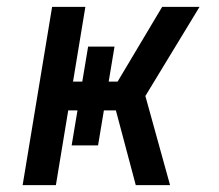

<svg xmlns="http://www.w3.org/2000/svg" viewBox="-20 -540 640 560"><path d="M46 0 132 -520H229L193 -302H220L237 -404H314L297 -302H323L453 -520H562L404 -260L476 0H376L318 -218H283L266 -116H189L206 -218H179L143 0Z"/></svg>

Font: Iosevka SmBd Ex Obl
Style: Regular
Weight: 600
Width: 7
Italic angle: -9°
Monospace: yes
Designer: Belleve Invis
Foundry: Belleve Invis
Version: Version 32.5.0; ttfautohint (v1.8.4)